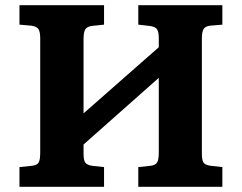

<svg xmlns="http://www.w3.org/2000/svg" viewBox="-20 -720 932 740"><path d="M55 0V-76L103 -81Q122 -83 128.5 -93Q135 -103 135 -132V-572Q135 -598 128 -608Q121 -618 101 -621L55 -625V-700H381V-625L333 -620Q315 -617 308.5 -606.5Q302 -596 302 -569V-283L592 -538V-573Q592 -595 586 -606Q580 -617 557 -620L513 -625V-700H837V-625L790 -621Q772 -619 765 -608.5Q758 -598 758 -570V-128Q758 -104 764 -94Q770 -84 792 -81L837 -76V0H513V-76L560 -81Q578 -83 585 -93Q592 -103 592 -132V-420L302 -163V-128Q302 -103 308.5 -93.5Q315 -84 335 -81L381 -76V0Z"/></svg>

Font: Literata 7pt
Style: Bold
Weight: 700
Designer: Latin by Veronika Burian and Jose Scaglione. Greek by Irene Vlachou. Cyrillic by Vera Evstafieva.
Foundry: TypeTogether
Version: Version 3.002